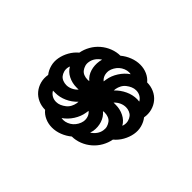

<svg xmlns="http://www.w3.org/2000/svg" viewBox="-97 -737 793 793"><g transform="rotate(45 300.0 -340.0)"><path d="M226 -363Q228 -363 230.5 -363Q233 -363 236 -364Q218 -379 211 -402Q204 -425 208 -451L211 -464Q198 -456 189.5 -444Q181 -432 179 -418Q177 -407 180 -397Q183 -387 189 -379Q195 -371 205 -367Q215 -363 226 -363ZM335 -408Q354 -428 378.5 -439.5Q403 -451 429 -451Q432 -451 435 -450.5Q438 -450 442 -450Q436 -461 425 -467.5Q414 -474 400 -474Q389 -474 378.5 -469.5Q368 -465 358.5 -457.5Q349 -450 343.5 -439.5Q338 -429 336 -418Q336 -416 335.5 -413.5Q335 -411 335 -408ZM279 -405 281 -418Q285 -443 300 -466.5Q315 -490 337 -505Q334 -505 331.5 -505.5Q329 -506 327 -506Q316 -506 305 -501.5Q294 -497 285.5 -489.5Q277 -482 271 -471.5Q265 -461 263 -451Q261 -437 265 -425Q269 -413 279 -405ZM463 -330Q464 -333 465 -335.5Q466 -338 466 -340Q468 -351 465 -361.5Q462 -372 456 -379.5Q450 -387 440 -391Q430 -395 420 -395Q406 -395 393 -389Q380 -383 370 -372H383Q408 -372 430 -361Q452 -350 463 -330ZM181 -285Q194 -285 207 -291Q220 -297 230 -308H217Q192 -308 170 -319Q148 -330 137 -350Q136 -347 135 -344.5Q134 -342 134 -340Q132 -329 135 -318.5Q138 -308 144 -300.5Q150 -293 160 -289Q170 -285 181 -285ZM200 -206Q211 -206 221.5 -210.5Q232 -215 241.5 -222.5Q251 -230 256.5 -240.5Q262 -251 264 -262Q264 -264 264.5 -266.5Q265 -269 265 -272Q246 -252 221.5 -241Q197 -230 172 -230H158Q164 -219 175 -212.5Q186 -206 200 -206ZM389 -216Q402 -224 410.5 -236Q419 -248 421 -262Q423 -273 420 -283Q417 -293 411 -301Q405 -309 395 -313Q385 -317 374 -317Q372 -317 369.5 -317Q367 -317 364 -316Q382 -301 389.5 -278Q397 -255 393 -230Q392 -226 391 -223Q390 -220 389 -216ZM273 -174Q284 -174 295 -178.5Q306 -183 314.5 -190.5Q323 -198 329 -208.5Q335 -219 337 -230Q339 -243 335 -255Q331 -267 321 -275L319 -262Q315 -237 300 -213.5Q285 -190 263 -175Q266 -175 268.5 -174.5Q271 -174 273 -174ZM263 -119Q241 -119 222 -127.5Q203 -136 191 -151Q169 -151 150 -159.5Q131 -168 118 -183.5Q105 -199 99.5 -219.5Q94 -240 98 -262Q86 -277 80.5 -297.5Q75 -318 79 -340Q83 -362 94.5 -382.5Q106 -403 124 -418Q128 -440 139.5 -460.5Q151 -481 169 -496.5Q187 -512 209 -520.5Q231 -529 253 -529Q271 -544 293 -552.5Q315 -561 337 -561Q359 -561 378 -552.5Q397 -544 409 -529Q431 -529 450 -520.5Q469 -512 482 -496.5Q495 -481 500.5 -460.5Q506 -440 502 -418Q514 -403 519.5 -382.5Q525 -362 521 -340Q517 -318 505.5 -297.5Q494 -277 476 -262Q472 -240 460.5 -219.5Q449 -199 431 -183.5Q413 -168 391 -159.5Q369 -151 347 -151Q329 -136 307 -127.5Q285 -119 263 -119Z"/></g></svg>

Font: Iosevka Extrabold Extended
Style: Italic
Weight: 800
Width: 7
Italic angle: -9°
Monospace: yes
Designer: Belleve Invis
Foundry: Belleve Invis
Version: Version 32.5.0; ttfautohint (v1.8.4)